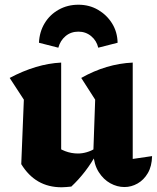

<svg xmlns="http://www.w3.org/2000/svg" viewBox="-20 -782 664 813"><path d="M542 -109 624 -121Q623 -78 606 -49Q589 -20 562.5 -5Q536 10 507 10Q476 10 447 -6Q418 -22 398 -53.5Q378 -85 375 -132L383 -360L324 -452Q430 -512 542 -517ZM282 8Q271 9 261 10Q251 11 241 11Q185 11 142.5 -13.5Q100 -38 70 -87L205 -172Q254 -132 310 -132Q347 -132 385 -154L390 -133Q367 -91 340 -56Q313 -21 282 8ZM70 -87 81 -360 21 -452Q134 -512 239 -517V-100ZM312 -762Q358 -762 395 -740.5Q432 -719 454.5 -683Q477 -647 478 -601L396 -580Q389 -610 366 -629Q343 -648 312 -648Q280 -648 257.5 -629Q235 -610 227 -580L145 -601Q147 -647 169 -683.5Q191 -720 228.5 -741Q266 -762 312 -762Z"/></svg>

Font: Piazzolla Thin Black
Style: Regular
Weight: 900
Version: Version 2.005